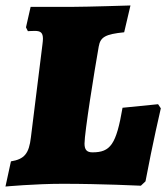

<svg xmlns="http://www.w3.org/2000/svg" viewBox="-40 -672 608 702"><path d="M189 0C331 0 475 7 475 7L492 -9C518 -148 548 -276 548 -276L538 -291L408 -278C385 -144 364 -115 298 -115C278 -115 269 -124 269 -147C269 -187 305 -412 321 -502C327 -537 346 -547 414 -554L437 -652C437 -652 278 -647 231 -647H72L55 -572C57 -567 60 -563 62 -558C62 -558 77 -559 87 -559C108 -559 117 -553 117 -530C117 -524 116 -517 115 -508L73 -170C66 -110 49 -90 0 -82L-20 10C-20 10 88 0 189 0Z"/></svg>

Font: Alegreya SC Black
Style: Italic
Weight: 900
Italic angle: -7°
Designer: Juan Pablo del Peral
Foundry: Huerta Tipografica
Version: Version 2.007;PS 002.007;hotconv 1.0.88;makeotf.lib2.5.64775